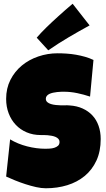

<svg xmlns="http://www.w3.org/2000/svg" viewBox="-20 -1012 571 1039"><path d="M524.9 -259.8Q524.9 -192.9 501.7 -142.8Q478.5 -92.8 438.2 -59.6Q397.9 -26.4 344 -9.8Q290 6.8 228 6.8Q204.1 6.8 175.5 0.5Q147 -5.9 117.7 -15.4Q88.4 -24.9 61.3 -35.9Q34.2 -46.9 13.2 -56.6L34.7 -257.8Q76.2 -232.9 126.7 -220Q177.2 -207 226.1 -207Q235.4 -207 248.5 -207.8Q261.7 -208.5 273.7 -212.2Q285.6 -215.8 293.9 -223.1Q302.2 -230.5 302.2 -244.1Q302.2 -253.4 296.4 -260Q290.5 -266.6 281.2 -270.8Q272 -274.9 260.3 -277.1Q248.5 -279.3 237.3 -280.3Q226.1 -281.2 216.3 -281.2H213.4Q213.4 -281.2 213.4 -281.2Q213.4 -281.2 213.4 -281.2Q213.4 -281.2 213.4 -281.2Q213.4 -281.2 213.4 -281.2Q213.4 -281.2 213.4 -281.2H211.4Q211.4 -281.2 211.4 -281.2Q211.4 -281.2 211.4 -281.2Q211.4 -281.2 211.4 -281.2Q211.4 -281.2 211.4 -281.2Q211.4 -281.2 211.4 -281.2H210.9Q210.9 -281.2 210.9 -281.2Q210.9 -281.2 210.9 -281.2H210Q210 -281.2 210 -281.2Q210 -281.2 210 -281.2H200.7Q158.7 -281.2 124.3 -295.9Q89.8 -310.5 65.2 -336.7Q40.5 -362.8 26.9 -398.7Q13.2 -434.6 13.2 -476.6Q13.2 -534.2 36.4 -579.8Q59.6 -625.5 98.4 -657.5Q137.2 -689.5 187.5 -706.5Q237.8 -723.6 291.5 -723.6Q315.4 -723.6 340.8 -721.9Q366.2 -720.2 391.4 -715.8Q416.5 -711.4 440.4 -704.6Q464.4 -697.8 485.8 -687.5L467.3 -489.3Q434.1 -500.5 397.7 -508.1Q361.3 -515.6 326.7 -515.6Q320.3 -515.6 310.3 -515.4Q300.3 -515.1 289.3 -513.9Q278.3 -512.7 267.1 -510.3Q255.9 -507.8 247.1 -503.7Q238.3 -499.5 233.2 -492.9Q228 -486.3 228 -478Q228 -478 228 -478Q228 -478 228 -478V-477.1Q228 -477.1 228 -477.1Q228 -477.1 228 -476.6Q228 -476.6 228 -476.6Q228 -476.6 228 -476.6Q228 -476.6 228 -476.6Q228 -476.6 228 -476.6Q228 -476.6 228 -476.6Q228 -476.6 228 -476.6Q228.5 -465.8 236.1 -459.2Q243.7 -452.6 255.6 -449Q267.6 -445.3 282 -443.8Q296.4 -442.4 307.1 -442.1Q317.9 -441.9 324.2 -441.9Q331.1 -441.9 335.2 -442.1Q339.4 -442.4 341.8 -442.4Q350.6 -442.4 356.9 -441.4Q396 -439 427.2 -424.8Q458.5 -410.6 480.2 -387.2Q502 -363.8 513.4 -331.3Q524.9 -298.8 524.9 -259.8ZM464.8 -874.5Q406.7 -842.8 351.6 -810.3Q296.4 -777.8 241.2 -739.7L178.7 -808.1Q188.5 -819.8 202.1 -834.2Q215.8 -848.6 231.2 -863.8Q246.6 -878.9 263.2 -894.3Q279.8 -909.7 295.4 -923.8Q332.5 -957.5 373 -991.7Z"/></svg>

Font: Luckiest Guy
Style: Regular
Weight: 400
Designer: Astigmatic (AOETI)
Foundry: Astigmatic (AOETI)
Version: Version 1.000